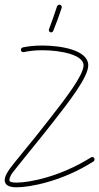

<svg xmlns="http://www.w3.org/2000/svg" viewBox="-25 -790 423 818"><path d="M46 8C100 8 238 -16 373 -102C376 -104 378 -108 378 -111C378 -116 374 -121 368 -121C366 -121 364 -120 363 -120L362 -119C230 -36 98 -12 46 -12C22 -12 15 -16 15 -23C15 -29 18 -38 26 -51C33 -60 58 -92 93 -135C123 -172 159 -216 195 -262C272 -360 351 -462 351 -512C351 -576 237 -596 155 -596C118 -596 92 -592 72 -588C68 -587 64 -583 64 -578C64 -572 68 -568 74 -568H76C96 -572 120 -576 155 -576C235 -576 331 -556 331 -512C331 -470 256 -372 179 -274C144 -229 108 -184 78 -148C43 -105 16 -72 10 -61C0 -46 -5 -33 -5 -23C-5 -2 12 8 46 8ZM193 -652C197 -652 201 -655 202 -659C214 -688 228 -726 238 -757C238 -758 238 -759 238 -760C238 -766 234 -770 228 -770C224 -770 220 -767 218 -763C208 -732 195 -695 184 -666C183 -664 183 -663 183 -662C183 -656 188 -652 193 -652Z"/></svg>

Font: Mistral SingleLine Outline
Style: Regular
Weight: 300
Designer: François Chastanet, Élisa Garzelli, Anais Alves, Morgane Autin
Foundry: institut supérieur des arts et du design Toulouse / isdaT
Version: Version 1.000;Glyphs 3.3 (3337)